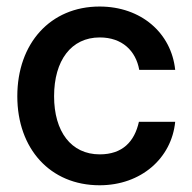

<svg xmlns="http://www.w3.org/2000/svg" viewBox="-20 -547 578 579"><path d="M280.3 11.7C405.8 11.7 497.6 -70.3 508.3 -179.7H398.9C385.7 -120.1 349.6 -81.5 280.8 -81.5C194.3 -81.5 143.1 -150.4 143.1 -256.8C143.1 -364.7 194.8 -434.1 280.8 -434.1C348.6 -434.1 389.6 -393.6 399.9 -336.4H508.3C496.6 -447.8 405.3 -527.3 280.3 -527.3C131.8 -527.3 32.2 -416 32.2 -256.8C32.2 -98.6 131.3 11.7 280.3 11.7Z"/></svg>

Font: Raveo Display Display Medium
Style: Regular
Weight: 500
Designer: Jakub Foglar, Rasmus Andersson (Inter)
Foundry: Jakubfoglar.com
Version: Version 1.100;Glyphs 3.2.3 (3260)